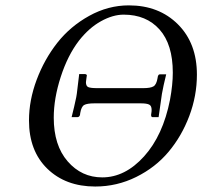

<svg xmlns="http://www.w3.org/2000/svg" viewBox="-20 -678 746 708"><path d="M436 -624Q396 -624 352.1 -599.6Q308.1 -575.2 271 -527.8Q229.5 -473.6 203.9 -394.3Q178.2 -314.9 178.2 -244.1Q178.2 -142.1 229.5 -83Q280.8 -23.9 356.9 -23.9Q441.4 -23.9 511.2 -101.3Q581.1 -178.7 606.9 -310.1Q617.2 -365.7 617.2 -410.2Q617.2 -514.2 568.4 -569.1Q519.5 -624 436 -624ZM331.1 9.8Q222.2 9.8 154.5 -55.9Q86.9 -121.6 86.9 -233.9Q86.9 -308.1 115.2 -383.8Q143.6 -459.5 191.4 -520.3Q239.3 -581.1 309.1 -619.6Q378.9 -658.2 455.1 -658.2Q565.9 -658.2 636 -588.4Q706.1 -518.6 706.1 -402.8Q706.1 -324.7 678 -250.2Q649.9 -175.8 601.6 -118.2Q553.2 -60.5 482.2 -25.4Q411.1 9.8 331.1 9.8ZM337.9 -353H508.8Q535.2 -353 546.1 -359.6Q557.1 -366.2 561 -390.1Q561 -391.1 561.5 -393.1Q562 -395 562 -396Q563.5 -400.4 564.9 -401.9Q565.9 -403.8 569.8 -403.8H592.8Q582 -359.9 577.1 -332L564.9 -246.1H543Q540 -246.1 539.1 -247.1Q537.1 -251 537.1 -253.9Q537.1 -254.9 537.6 -257.6Q538.1 -260.3 538.1 -261.2Q539.1 -266.1 539.1 -272.9Q539.1 -288.1 529.8 -292.5Q520.5 -296.9 499 -296.9H328.1Q300.8 -296.9 290.3 -290.8Q279.8 -284.7 275.9 -261.2Q275.9 -260.3 275.4 -257.6Q274.9 -254.9 274.9 -253.9Q273.4 -249 271 -248Q269 -246.1 266.1 -246.1H244.1Q254.4 -286.6 261.2 -319.8Q261.7 -321.8 262.2 -325.9Q262.7 -330.1 263.2 -332L272 -404.8H293.9Q296.9 -404.8 299.8 -401.9Q300.8 -399.4 299.8 -397Q299.8 -396 299.3 -393.6Q298.8 -391.1 298.8 -390.1Q296.9 -378.4 296.9 -375Q296.9 -360.4 305.7 -356.7Q314.5 -353 337.9 -353Z"/></svg>

Font: Common Serif
Style: Italic
Weight: 400
Italic angle: -12°
Designer: Philipp H. Poll, Khaled Hosny
Foundry: Stefan Peev, Context Ltd.
Version: Version 1.026